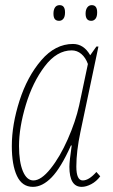

<svg xmlns="http://www.w3.org/2000/svg" viewBox="-20 -717 440 747"><path d="M26 -149Q26 -232 56 -325.5Q86 -419 140.5 -482.5Q195 -546 264 -546Q306 -546 331 -502L355 -536H363L293 -204Q277 -128 277 -69Q277 -15 302 -15Q326 -15 355 -48L370 -31Q355 -11 335 -0.5Q315 10 298 10Q250 10 250 -68Q250 -90 259 -151H256Q217 -64 181 -27Q145 10 108 10Q66 10 46 -32.5Q26 -75 26 -149ZM288 -307 322 -468Q313 -493 296.5 -507Q280 -521 259 -521Q201 -521 154 -459Q107 -397 80.5 -309Q54 -221 54 -149Q54 -87 69 -51Q84 -15 110 -15Q140 -15 176.5 -60.5Q213 -106 243.5 -175Q274 -244 288 -307ZM188 -664Q188 -679 194 -688Q200 -697 212 -697Q233 -697 233 -669Q233 -652 226.5 -644Q220 -636 210 -636Q199 -636 193.5 -642.5Q188 -649 188 -664ZM313 -664Q313 -679 319.5 -688Q326 -697 337 -697Q358 -697 358 -669Q358 -652 351.5 -644Q345 -636 335 -636Q313 -636 313 -664Z"/></svg>

Font: Noto Serif CondThin
Style: Italic
Weight: 250
Width: 3
Italic angle: -12°
Designer: Monotype Design Team
Foundry: Monotype Imaging Inc.
Version: Version 1.001